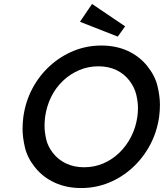

<svg xmlns="http://www.w3.org/2000/svg" viewBox="-20 -940 828 970"><path d="M390 10Q316 10 257 -17Q198 -44 158.5 -92.5Q119 -141 106.5 -193Q94 -245 94 -289Q94 -318 98 -350Q109 -428 144 -493.5Q179 -559 232.5 -607.5Q286 -656 352 -683Q418 -710 492 -710Q566 -710 625 -683Q684 -656 723.5 -607Q763 -558 775.5 -506Q788 -454 788 -411Q788 -381 784 -350Q773 -273 738 -207.5Q703 -142 649.5 -93Q596 -44 530 -17Q464 10 390 10ZM405 -95Q456 -95 501 -114Q546 -133 582 -167.5Q618 -202 642 -248.5Q666 -295 674 -350Q677 -373 677 -395Q677 -425 668.5 -461.5Q660 -498 634 -532.5Q608 -567 568 -586Q528 -605 477 -605Q426 -605 381 -586Q336 -567 299.5 -533Q263 -499 239.5 -452.5Q216 -406 208 -350Q205 -326 205 -304Q205 -275 213 -238Q221 -201 247.5 -167Q274 -133 314 -114Q354 -95 405 -95ZM575 -755 384 -830 445 -920 612 -807Z"/></svg>

Font: Lexend
Style: Italic
Weight: 400
Italic angle: -8.13011°
Designer: Bonnie Shaver-Troup, Thomas Jockin
Foundry: Lexend
Version: Version 1.007